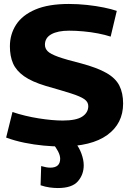

<svg xmlns="http://www.w3.org/2000/svg" viewBox="-20 -730 661 970"><path d="M570 -675 539 -545Q512 -554 476 -561Q440 -568 401.5 -571.5Q363 -575 329 -575Q272 -575 239.5 -557Q207 -539 207 -504Q207 -485 221 -471Q235 -457 274 -443Q313 -429 389 -410Q471 -388 517.5 -361.5Q564 -335 583 -297.5Q602 -260 602 -207Q602 -106 522 -48Q442 10 288 10Q248 10 200 5.5Q152 1 103 -9Q54 -19 11 -35L43 -164Q106 -143 175.5 -132Q245 -121 297 -121Q365 -121 395.5 -141Q426 -161 426 -194Q426 -215 406 -229Q386 -243 339 -258Q292 -273 211 -296Q141 -317 101.5 -345Q62 -373 46 -409.5Q30 -446 30 -496Q30 -557 61.5 -605.5Q93 -654 159 -682Q225 -710 328 -710Q374 -710 420 -705Q466 -700 505 -692Q544 -684 570 -675ZM188 109Q215 117 234 117Q284 117 284 72Q284 55 273 34Q262 13 246 -5H363Q380 15 391.5 46.5Q403 78 403 105Q403 152 373.5 186Q344 220 272 220Q253 220 231 217Q209 214 185 206Z"/></svg>

Font: Georama
Style: Bold
Weight: 700
Designer: Jean-Baptiste Levee
Foundry: Production Type
Version: Version 1.000